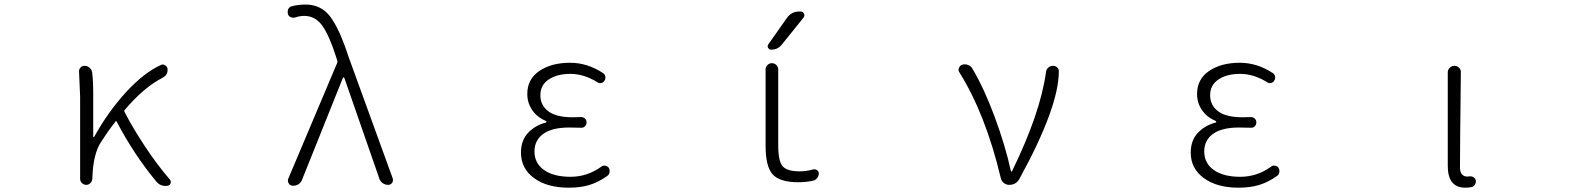

<svg xmlns="http://www.w3.org/2000/svg" viewBox="-20 -828 7040 860"><path d="M741.2 -23.4Q745.1 -18.6 745.1 -12.7Q745.1 -9.8 744.1 -6.8Q740.2 2.9 730.5 3.9Q726.6 4.9 721.7 4.9Q695.3 4.9 678.7 -16.6Q580.1 -135.7 502 -284.2Q500 -288.1 498 -284.2Q468.8 -248 433.6 -193.4Q396.5 -139.6 393.6 -27.3Q392.6 -15.6 384.8 -7.8Q377 0 366.2 0Q355.5 0 347.2 -7.8Q338.9 -15.6 338.9 -27.3V-394.5L334 -508.8Q334 -517.6 339.8 -524.4Q346.7 -533.2 358.4 -533.2Q371.1 -533.2 380.9 -524.9Q390.6 -516.6 392.6 -504.9Q397.5 -466.8 397.5 -412.1V-215.8Q397.5 -213.9 399.4 -213.9Q401.4 -213.9 402.3 -215.8Q463.9 -327.1 544.4 -415Q625 -502.9 701.2 -537.1Q705.1 -539.1 709 -539.1Q714.8 -539.1 719.7 -535.2Q729.5 -530.3 730.5 -518.6Q730.5 -516.6 730.5 -513.7Q730.5 -491.2 708 -479.5Q625 -437.5 538.1 -335Q535.2 -332 537.1 -328.1Q575.2 -253.9 629.9 -171.4Q684.6 -88.9 741.2 -23.4Z M1332 -20.5Q1326.2 -7.8 1314.5 -1Q1305.7 3.9 1294.9 3.9Q1292 3.9 1290 3.9Q1278.3 2.9 1272.5 -7.8Q1269.5 -13.7 1269.5 -18.6Q1269.5 -23.4 1271.5 -28.3L1490.2 -545.9Q1492.2 -549.8 1491.2 -554.7L1484.4 -576.2Q1454.1 -670.9 1422.9 -713.9Q1391.6 -756.8 1342.8 -756.8Q1322.3 -756.8 1302.7 -750Q1292 -747.1 1282.7 -751Q1273.4 -754.9 1269.5 -764.6Q1268.6 -769.5 1268.6 -774.4Q1268.6 -780.3 1270.5 -786.1Q1275.4 -796.9 1286.1 -799.8Q1314.5 -807.6 1349.6 -807.6Q1418.9 -807.6 1460 -752.4Q1501 -697.3 1541 -574.2L1739.3 -28.3Q1740.2 -24.4 1740.2 -21.5Q1740.2 -14.6 1736.3 -8.8Q1729.5 0 1718.8 0Q1705.1 0 1693.8 -7.8Q1682.6 -15.6 1678.7 -29.3L1522.5 -478.5Q1521.5 -481.4 1519 -481.4Q1516.6 -481.4 1515.6 -478.5Z M2527.3 12.7Q2430.7 12.7 2372.1 -30.3Q2313.5 -73.2 2313.5 -144.5Q2313.5 -199.2 2345.2 -232.9Q2377 -266.6 2425.8 -279.3Q2427.7 -280.3 2427.7 -282.7Q2427.7 -285.2 2425.8 -286.1Q2385.7 -302.7 2363.8 -335Q2341.8 -367.2 2341.8 -407.2Q2341.8 -473.6 2396 -510.3Q2450.2 -546.9 2533.2 -546.9Q2610.4 -546.9 2680.7 -501Q2689.5 -495.1 2691.4 -485.4Q2693.4 -475.6 2687.5 -466.8Q2682.6 -458 2672.9 -456.1Q2663.1 -454.1 2655.3 -460Q2595.7 -497.1 2534.2 -497.1Q2475.6 -497.1 2438 -472.2Q2400.4 -447.3 2400.4 -401.4Q2400.4 -356.4 2436 -329.6Q2471.7 -302.7 2544.9 -302.7Q2568.4 -302.7 2582 -303.7Q2592.8 -303.7 2600.1 -296.9Q2607.4 -290 2607.4 -279.8Q2607.4 -269.5 2600.1 -262.2Q2592.8 -254.9 2582 -255.9Q2553.7 -256.8 2529.3 -256.8Q2453.1 -256.8 2413.6 -228.5Q2374 -200.2 2374 -149.4Q2374 -96.7 2417 -66.4Q2460 -36.1 2535.2 -36.1Q2610.4 -36.1 2672.9 -81.1Q2680.7 -87.9 2690.9 -85.9Q2701.2 -84 2707 -76.2Q2710.9 -69.3 2710.9 -61.5Q2710.9 -47.9 2700.2 -40Q2660.2 -11.7 2620.1 0.5Q2580.1 12.7 2527.3 12.7Z M3504.9 -748Q3525.4 -776.4 3559.6 -776.4H3565.4Q3576.2 -776.4 3581.1 -767.1Q3585.9 -757.8 3579.1 -749L3482.4 -628.9Q3463.9 -605.5 3434.6 -605.5Q3424.8 -605.5 3420.4 -613.8Q3416 -622.1 3421.9 -629.9ZM3465.8 -177.7Q3465.8 -105.5 3485.8 -83Q3505.9 -60.5 3562.5 -60.5Q3591.8 -60.5 3623 -69.3Q3631.8 -71.3 3639.6 -65.9Q3647.5 -60.5 3647.5 -50.8Q3647.5 -40 3640.6 -30.8Q3633.8 -21.5 3622.1 -18.6Q3590.8 -11.7 3556.6 -11.7Q3472.7 -11.7 3440.9 -46.9Q3409.2 -82 3409.2 -174.8V-516.6Q3409.2 -528.3 3417.5 -536.6Q3425.8 -544.9 3437.5 -544.9Q3449.2 -544.9 3457.5 -536.6Q3465.8 -528.3 3465.8 -516.6Z M4545.9 -26.4Q4531.2 0 4500 0Q4487.3 0 4476.6 -8.3Q4465.8 -16.6 4462.9 -29.3Q4395.5 -314.5 4277.3 -503.9Q4273.4 -509.8 4273.4 -515.6Q4273.4 -519.5 4275.4 -523.4Q4279.3 -534.2 4290 -538.1Q4295.9 -540 4301.8 -540Q4308.6 -540 4315.4 -537.1Q4328.1 -533.2 4335 -521.5Q4388.7 -430.7 4435.5 -304.2Q4482.4 -177.7 4507.8 -62.5Q4507.8 -59.6 4510.3 -59.6Q4512.7 -59.6 4513.7 -62.5Q4639.6 -320.3 4665 -503.9Q4666 -516.6 4675.3 -524.9Q4684.6 -533.2 4697.3 -533.2Q4709 -533.2 4716.8 -524.4Q4722.7 -517.6 4722.7 -508.8Q4722.7 -348.6 4545.9 -26.4Z M5527.3 12.7Q5430.7 12.7 5372.1 -30.3Q5313.5 -73.2 5313.5 -144.5Q5313.5 -199.2 5345.2 -232.9Q5377 -266.6 5425.8 -279.3Q5427.7 -280.3 5427.7 -282.7Q5427.7 -285.2 5425.8 -286.1Q5385.7 -302.7 5363.8 -335Q5341.8 -367.2 5341.8 -407.2Q5341.8 -473.6 5396 -510.3Q5450.2 -546.9 5533.2 -546.9Q5610.4 -546.9 5680.7 -501Q5689.5 -495.1 5691.4 -485.4Q5693.4 -475.6 5687.5 -466.8Q5682.6 -458 5672.9 -456.1Q5663.1 -454.1 5655.3 -460Q5595.7 -497.1 5534.2 -497.1Q5475.6 -497.1 5438 -472.2Q5400.4 -447.3 5400.4 -401.4Q5400.4 -356.4 5436 -329.6Q5471.7 -302.7 5544.9 -302.7Q5568.4 -302.7 5582 -303.7Q5592.8 -303.7 5600.1 -296.9Q5607.4 -290 5607.4 -279.8Q5607.4 -269.5 5600.1 -262.2Q5592.8 -254.9 5582 -255.9Q5553.7 -256.8 5529.3 -256.8Q5453.1 -256.8 5413.6 -228.5Q5374 -200.2 5374 -149.4Q5374 -96.7 5417 -66.4Q5460 -36.1 5535.2 -36.1Q5610.4 -36.1 5672.9 -81.1Q5680.7 -87.9 5690.9 -85.9Q5701.2 -84 5707 -76.2Q5710.9 -69.3 5710.9 -61.5Q5710.9 -47.9 5700.2 -40Q5660.2 -11.7 5620.1 0.5Q5580.1 12.7 5527.3 12.7Z M6543 12.7Q6464.8 12.7 6464.8 -85V-503.9Q6464.8 -515.6 6473.6 -524.4Q6482.4 -533.2 6494.6 -533.2Q6506.8 -533.2 6515.6 -524.4Q6524.4 -515.6 6523.4 -503.9Q6519.5 -168 6519.5 -78.1Q6519.5 -37.1 6553.7 -37.1Q6557.6 -37.1 6562.5 -38.1Q6572.3 -39.1 6580.1 -34.2Q6587.9 -29.3 6589.8 -21.5Q6590.8 -17.6 6590.8 -14.6Q6590.8 -7.8 6586.9 -2Q6582 7.8 6572.3 9.8Q6558.6 12.7 6543 12.7Z"/></svg>

Font: Gen Jyuu Gothic L Monospace Light
Style: Regular
Weight: 300
Designer: [Source Han Sans]
Ryoko NISHIZUKA  (kana & ideographs); Paul D. Hunt (Latin, Greek & Cyrillic); Wenlong ZHANG  (bopomofo
Version: Version 1.002.20150607